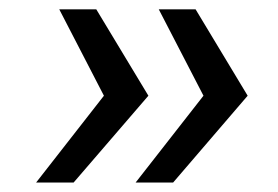

<svg xmlns="http://www.w3.org/2000/svg" viewBox="-20 -467 586 405"><path d="M266.1 -82 409.2 -265.1 314.9 -447.3H392.6L502.4 -265.1L345.2 -82ZM56.2 -82 199.2 -265.1 105 -447.3H183.1L293 -265.1L135.3 -82Z"/></svg>

Font: Ride
Style: Italic
Weight: 400
Version: Version 3.000